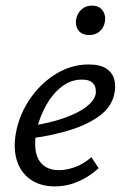

<svg xmlns="http://www.w3.org/2000/svg" viewBox="-20 -655 441 685"><path d="M176 10Q123 10 87.5 -15.5Q52 -41 39 -86.5Q26 -132 39 -192Q53 -255 91 -308Q129 -361 182.5 -393Q236 -425 296 -425Q337 -425 359 -410.5Q381 -396 387.5 -372Q394 -348 388 -321Q379 -275 337.5 -243.5Q296 -212 233 -192Q170 -172 95 -162L98 -207Q161 -217 209 -234Q257 -251 286 -272.5Q315 -294 321 -318Q323 -327 321 -339.5Q319 -352 308 -361.5Q297 -371 272 -371Q233 -371 200.5 -346Q168 -321 145.5 -281Q123 -241 112 -197Q102 -153 107 -119Q112 -85 133.5 -66.5Q155 -48 191 -48Q216 -48 246.5 -58.5Q277 -69 306 -94L332 -55Q310 -35 284 -20Q258 -5 231 2.5Q204 10 176 10ZM298 -530Q281 -530 269.5 -537.5Q258 -545 253.5 -558.5Q249 -572 252 -588Q256 -608 271 -621.5Q286 -635 308 -635Q325 -635 336 -627.5Q347 -620 352 -606.5Q357 -593 354 -576Q350 -555 335 -542.5Q320 -530 298 -530Z"/></svg>

Font: Ysabeau Office Medium
Style: Italic
Weight: 500
Italic angle: -12°
Designer: Christian Thalmann (Catharsis Fonts)
Version: Version 2.001;gftools[0.9.30]; featfreeze: tnum,lnum,ss02